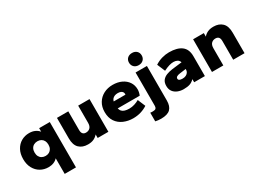

<svg xmlns="http://www.w3.org/2000/svg" viewBox="-41 -1453 3209 2390"><g transform="rotate(-30 1564.0 -257.5)"><path d="M387 182V-42Q366 -18 332.5 -4Q299 10 256 10Q193 10 142 -19.5Q91 -49 61 -104Q31 -159 31 -235Q31 -311 61 -366Q91 -421 142 -450.5Q193 -480 256 -480Q303 -480 338.5 -463.5Q374 -447 396 -419V-470H549V182ZM295 -130Q324 -130 346.5 -142.5Q369 -155 381.5 -178.5Q394 -202 394 -235Q394 -268 381.5 -291.5Q369 -315 346.5 -327.5Q324 -340 295 -340Q266 -340 243 -327.5Q220 -315 207.5 -291.5Q195 -268 195 -235Q195 -202 207.5 -178.5Q220 -155 243 -142.5Q266 -130 295 -130Z M823 10Q745 10 698.5 -35Q652 -80 652 -175V-470H815V-201Q815 -165 830.5 -147.5Q846 -130 875 -130Q911 -130 934 -153Q957 -176 957 -224V-470H1120V0H966V-51Q943 -23 908.5 -6.5Q874 10 823 10Z M1474 10Q1401 10 1338.5 -17Q1276 -44 1239 -98.5Q1202 -153 1202 -235Q1202 -310 1235.5 -365Q1269 -420 1326.5 -450Q1384 -480 1456 -480Q1528 -480 1583 -454Q1638 -428 1669 -382Q1700 -336 1700 -275Q1700 -256 1695 -233.5Q1690 -211 1682 -194H1366Q1371 -169 1386.5 -152Q1402 -135 1429 -127Q1456 -119 1492 -119Q1530 -119 1566.5 -130.5Q1603 -142 1634 -160L1680 -50Q1636 -21 1584 -5.5Q1532 10 1474 10ZM1366 -294H1534Q1535 -297 1535.5 -299.5Q1536 -302 1536 -304Q1536 -320 1528 -332Q1520 -344 1503 -351.5Q1486 -359 1460 -359Q1435 -359 1415 -351Q1395 -343 1382.5 -328Q1370 -313 1366 -294Z M1771 188Q1751 188 1729 185.5Q1707 183 1690 179V55Q1702 57 1711.5 57Q1721 57 1731 57Q1760 57 1771 44.5Q1782 32 1782 10V-470H1945V26Q1945 108 1904.5 148Q1864 188 1771 188ZM1864 -529Q1822 -529 1797 -553.5Q1772 -578 1772 -617Q1772 -655 1797 -679Q1822 -703 1864 -703Q1905 -703 1930 -679Q1955 -655 1955 -616Q1955 -578 1930 -553.5Q1905 -529 1864 -529Z M2199 10Q2153 10 2114 -6Q2075 -22 2052 -53.5Q2029 -85 2029 -133Q2029 -182 2052 -211.5Q2075 -241 2114 -256Q2153 -271 2199 -277L2341 -294Q2332 -323 2308.5 -335.5Q2285 -348 2255 -348Q2226 -348 2191.5 -338Q2157 -328 2111 -305L2063 -419Q2112 -451 2164.5 -465.5Q2217 -480 2267 -480Q2383 -480 2445 -433Q2507 -386 2507 -286V0H2353V-45Q2323 -14 2288 -2Q2253 10 2199 10ZM2253 -111Q2280 -111 2300.5 -121Q2321 -131 2332.5 -148Q2344 -165 2344 -185V-196L2254 -184Q2223 -180 2208 -170Q2193 -160 2193 -144Q2193 -127 2208 -119Q2223 -111 2253 -111Z M2609 0V-470H2763V-419Q2786 -447 2820.5 -463.5Q2855 -480 2906 -480Q2984 -480 3030.5 -435Q3077 -390 3077 -295V0H2914V-269Q2914 -305 2899 -322.5Q2884 -340 2854 -340Q2818 -340 2795 -317Q2772 -294 2772 -246V0Z"/></g></svg>

Font: Gantari ExtraBold
Style: Regular
Weight: 800
Version: Version 1.000